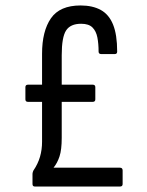

<svg xmlns="http://www.w3.org/2000/svg" viewBox="-20 -683 540 703"><path d="M108 0Q99 0 99 -9V-47Q99 -50 100 -52.5Q101 -55 102 -58Q119 -83 126.5 -109Q134 -135 134 -164V-486Q134 -569 166.5 -616Q199 -663 275 -663Q319 -663 349 -646.5Q379 -630 394 -593Q409 -556 409 -494Q409 -485 400 -485H351Q341 -485 341 -494Q341 -523 336.5 -546Q332 -569 318.5 -582.5Q305 -596 277 -596Q238 -596 222 -571.5Q206 -547 206 -481V-178Q206 -135 198 -110.5Q190 -86 176 -69H419Q429 -69 429 -59V-9Q429 0 419 0ZM83 -310Q73 -310 73 -319V-364Q73 -373 83 -373H319Q329 -373 329 -364V-319Q329 -310 319 -310Z"/></svg>

Font: Sofia Sans Condensed
Style: Regular
Weight: 400
Designer: Botio Nikoltchev, Ani Petrova
Foundry: lettersoup
Version: Version 4.100